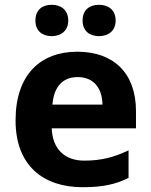

<svg xmlns="http://www.w3.org/2000/svg" viewBox="-20 -772 631 802"><path d="M128 -686C128 -642 158 -621 196 -621C233 -621 265 -642 265 -686C265 -732 233 -752 196 -752C158 -752 128 -732 128 -686ZM325 -686C325 -642 355 -621 394 -621C431 -621 463 -642 463 -686C463 -732 431 -752 394 -752C355 -752 325 -732 325 -686ZM303 -556C149 -556 45 -460 45 -269C45 -80 161 10 325 10C409 10 463 -2 517 -29V-144C456 -115 402 -101 332 -101C248 -101 199 -152 196 -236H548V-308C548 -467 454 -556 303 -556ZM304 -450C374 -450 407 -401 408 -335H199C205 -414 246 -450 304 -450Z"/></svg>

Font: Noto Sans Malayalam
Style: Bold
Weight: 700
Designer: Jelle Bosma - Monotype Design Team
Foundry: Monotype Imaging Inc.
Version: Version 2.104